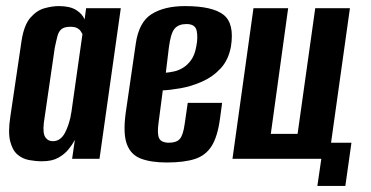

<svg xmlns="http://www.w3.org/2000/svg" viewBox="-20 -522 1219 631"><path d="M118 8Q97 8 75.5 4Q54 0 37.5 -14Q21 -28 13.5 -57.5Q6 -87 14 -139L51 -389Q59 -440 80 -464Q101 -488 126.5 -495Q152 -502 173 -502Q210 -502 230.5 -489Q251 -476 258 -458L263 -495H377L307 0H217L226 -62Q218 -47 205 -31Q192 -15 171.5 -3.5Q151 8 118 8ZM154 -58Q167 -58 177 -65.5Q187 -73 193.5 -85.5Q200 -98 204.5 -111.5Q209 -125 211.5 -136.5Q214 -148 215 -156L251 -410Q249 -413 245.5 -419Q242 -425 234 -429.5Q226 -434 211 -434Q192 -434 182.5 -426.5Q173 -419 169 -404Q165 -389 160 -365L124 -118Q122 -99 123.5 -87.5Q125 -76 130 -69.5Q135 -63 141 -60.5Q147 -58 154 -58Z M528 12Q477 12 443.5 -0.5Q410 -13 397 -48Q384 -83 393 -150L426 -377Q436 -449 478 -475.5Q520 -502 588 -502Q678 -502 714.5 -473.5Q751 -445 739 -369Q731 -325 705 -297Q679 -269 643.5 -253.5Q608 -238 573.5 -232Q539 -226 515 -225L501 -118Q496 -82 503 -67.5Q510 -53 536 -53Q560 -53 571 -65.5Q582 -78 587 -115L597 -184H710L703 -132Q695 -73 675.5 -42Q656 -11 620.5 0.5Q585 12 528 12ZM525 -283Q536 -284 551 -287Q566 -290 581 -299Q596 -308 608 -324.5Q620 -341 625 -369Q631 -398 626.5 -420.5Q622 -443 593 -443Q567 -443 554 -428Q541 -413 535 -366Z M1023 89 1036 0H744L813 -495H927L870 -82H958L1016 -495H1130L1068 -53H1135L1115 89Z"/></svg>

Font: Alumni Sans
Style: Bold Italic
Weight: 700
Italic angle: -8°
Designer: Robert E. Leuschke
Foundry: Robert E. Leuschke
Version: Version 1.016